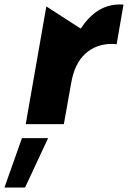

<svg xmlns="http://www.w3.org/2000/svg" viewBox="-109 -560 577 866"><path d="M434 -540Q377 -540 333.5 -512Q290 -484 255 -431L100 -531L7 0H179L212 -185Q227 -273 275.5 -317.5Q324 -362 397 -362Q409 -362 417 -360L448 -539Q444 -540 434 -540ZM108 63H-10L-89 286H4Z"/></svg>

Font: Geom ExtraBold
Style: Bold Italic
Weight: 800
Italic angle: -10°
Version: Version 1.102